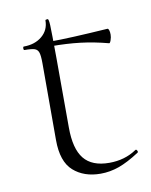

<svg xmlns="http://www.w3.org/2000/svg" viewBox="-68 -584 509 647"><g transform="rotate(-10 187.0 -260.0)"><path d="M96 -126V-388Q96 -414 92.5 -425Q89 -436 79 -439.5Q69 -443 44 -443Q41 -443 41 -449Q41 -455 44 -455Q82 -455 106.5 -475.5Q131 -496 131 -529Q131 -532 139 -532Q143 -532 144 -509.5Q145 -487 145.5 -396Q146 -305 146 -160Q146 -87 173.5 -53Q201 -19 260 -19Q313 -19 353 -46L355 -47Q358 -47 360 -42.5Q362 -38 359 -36Q319 -10 288 1Q257 12 225 12Q168 12 132 -20Q96 -52 96 -126ZM135 -440V-456Q199 -456 332 -465Q335 -465 337 -459Q339 -453 339 -444Q339 -435 335.5 -425Q332 -415 329 -416Q280 -429 234 -434.5Q188 -440 135 -440Z"/></g></svg>

Font: Cormorant Unicase Light
Style: Regular
Weight: 300
Designer: Christian Thalmann (Catharsis Fonts)
Foundry: Catharsis Fonts
Version: Version 4.000